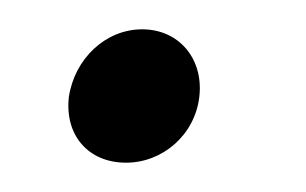

<svg xmlns="http://www.w3.org/2000/svg" viewBox="-20 -116 209 131"><path d="M66 -5C91 -5 113 -24 116 -50C119 -76 102 -96 77 -96C52 -96 31 -76 27 -50C24 -24 40 -5 66 -5Z"/></svg>

Font: Barlow Condensed ExtraLight
Style: Italic
Weight: 275
Width: 3
Italic angle: -7°
Designer: Jeremy Tribby
Foundry: Tribby Type
Version: Version 1.422;hotconv 1.0.109;makeotfexe 2.5.65596